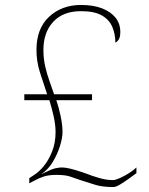

<svg xmlns="http://www.w3.org/2000/svg" viewBox="-20 -743 599 774"><path d="M437 11Q391 11 362.5 1.5Q334 -8 304 -17Q282 -25 262 -31.5Q242 -38 208 -38Q177 -38 157 -31.5Q137 -25 117 -14L98 -4V-25L118 -38Q137 -50 156.5 -73.5Q176 -97 190 -132Q204 -167 204 -211Q204 -240 196 -275.5Q188 -311 179 -339H78V-363H170Q154 -410 140.5 -453Q127 -496 127 -542Q127 -628 178 -675.5Q229 -723 307 -723Q356 -723 391 -709.5Q426 -696 445.5 -672Q465 -648 465 -614Q465 -592 457.5 -582Q450 -572 445 -572Q445 -605 433 -634Q421 -663 391 -680.5Q361 -698 307 -698Q234 -698 194.5 -655Q155 -612 155 -542Q155 -506 162.5 -474Q170 -442 180 -414.5Q190 -387 198 -363H351V-339H207Q216 -314 224 -277Q232 -240 232 -211Q232 -187 221.5 -153.5Q211 -120 192 -89Q173 -58 145 -40L149 -42Q187 -61 203 -64.5Q219 -68 229 -68Q243 -68 263.5 -63Q284 -58 303 -51.5Q322 -45 331 -42Q348 -35 378 -26Q408 -17 435 -17Q445 -17 463 -25Q481 -33 500 -45Q519 -57 530 -68V-45Q519 -37 500.5 -23.5Q482 -10 464.5 0.5Q447 11 437 11Z"/></svg>

Font: Noto Rashi Hebrew Thin
Style: Regular
Weight: 250
Version: Version 1.006